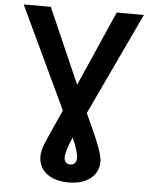

<svg xmlns="http://www.w3.org/2000/svg" viewBox="-61 -778 830 1044"><g transform="rotate(5 353.5 -255.5)"><path d="M25.4 -727.1H173.3L353 -317.4L533.2 -727.1H681.6L418.9 -168.9Q457.5 -84.5 473.1 -48.8Q488.8 -13.2 502.2 26.1Q515.6 65.4 515.6 87.4Q515.6 146 471.7 180.9Q427.7 215.8 353.5 215.8Q277.3 215.8 232.7 181.2Q188 146.5 188 85.4Q188 59.1 202.4 22.2Q216.8 -14.6 265.6 -121.6Q270 -131.8 272.7 -137.7Q275.4 -143.6 279.8 -153.1Q284.2 -162.6 288.1 -170.9ZM354 -29.3Q319.8 47.9 319.8 81.1Q319.8 98.1 328.9 108.2Q337.9 118.2 353.5 118.2Q369.1 118.2 378.2 107.9Q387.2 97.7 387.2 80.6Q387.2 46.4 354 -29.3Z"/></g></svg>

Font: Interop SemBd
Style: Regular
Weight: 600
Designer: Rasmus Andersson, Google, Jang Haemin
Foundry: jhaemin
Version: Version 1.007